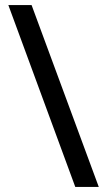

<svg xmlns="http://www.w3.org/2000/svg" viewBox="-20 -737 422 760"><path d="M105 -717H13L278 3H371Z"/></svg>

Font: Noto Sans Armenian Condensed Medium
Style: Regular
Weight: 500
Width: 3
Designer: Monotype Design Team
Foundry: Monotype Imaging Inc.
Version: Version 2.008